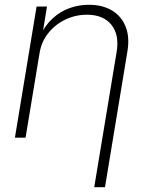

<svg xmlns="http://www.w3.org/2000/svg" viewBox="-20 -568 618 792"><path d="M143.1 -348.6 85.4 0H41.5L130.9 -541H173.8L153.8 -418.9H145Q166 -463.9 197.5 -492.4Q229 -521 267.3 -534.7Q305.7 -548.3 346.7 -548.3Q402.3 -548.3 441.4 -525.1Q480.5 -502 498 -458.7Q515.6 -415.5 505.4 -355L413.1 204.1H368.7L460.9 -352.5Q473.1 -423.3 439.9 -465.3Q406.7 -507.3 338.4 -507.3Q292 -507.3 250.2 -487.5Q208.5 -467.8 179.7 -432.1Q150.9 -396.5 143.1 -348.6Z"/></svg>

Font: Inter 17pt ExtraLight
Style: Italic
Weight: 250
Italic angle: -9.3988°
Version: Version 4.001;git-66647c0bb